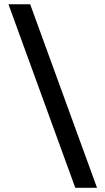

<svg xmlns="http://www.w3.org/2000/svg" viewBox="-20 -690 500 910"><path d="M123 -669.9 439.9 200.2H336.9L20 -669.9Z"/></svg>

Font: LT Wave
Style: Regular
Weight: 400
Designer: Daniel Lyons
Version: Version 2.5 (Glyphs App)